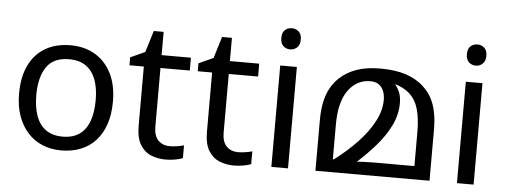

<svg xmlns="http://www.w3.org/2000/svg" viewBox="-49 -869 2665 1011"><g transform="rotate(5 1283.0 -363.5)"><path d="M551 -269Q551 -202 533.5 -150.5Q516 -99 483.5 -63Q451 -27 404.5 -8.5Q358 10 301 10Q248 10 203 -8.5Q158 -27 125 -63Q92 -99 73.5 -150.5Q55 -202 55 -269Q55 -358 85 -419.5Q115 -481 171 -513.5Q227 -546 304 -546Q377 -546 432.5 -513.5Q488 -481 519.5 -419.5Q551 -358 551 -269ZM146 -269Q146 -206 162.5 -159.5Q179 -113 214 -88Q249 -63 303 -63Q357 -63 392 -88Q427 -113 443.5 -159.5Q460 -206 460 -269Q460 -333 443 -378Q426 -423 391.5 -447.5Q357 -472 302 -472Q220 -472 183 -418Q146 -364 146 -269Z M869 -62Q889 -62 910 -65.5Q931 -69 944 -73V-6Q930 1 904 5.5Q878 10 854 10Q812 10 776.5 -4.5Q741 -19 719 -55Q697 -91 697 -156V-468H621V-510L698 -545L733 -659H785V-536H940V-468H785V-158Q785 -109 808.5 -85.5Q832 -62 869 -62Z M1230 -62Q1250 -62 1271 -65.5Q1292 -69 1305 -73V-6Q1291 1 1265 5.5Q1239 10 1215 10Q1173 10 1137.5 -4.5Q1102 -19 1080 -55Q1058 -91 1058 -156V-468H982V-510L1059 -545L1094 -659H1146V-536H1301V-468H1146V-158Q1146 -109 1169.5 -85.5Q1193 -62 1230 -62Z M1500 -536V0H1412V-536ZM1457 -737Q1477 -737 1492.5 -723.5Q1508 -710 1508 -681Q1508 -653 1492.5 -639Q1477 -625 1457 -625Q1435 -625 1420 -639Q1405 -653 1405 -681Q1405 -710 1420 -723.5Q1435 -737 1457 -737Z M1939 -566Q2018 -566 2074.5 -547.5Q2131 -529 2168 -494Q2196 -469 2213.5 -437Q2231 -405 2239.5 -363Q2248 -321 2248 -266V0H1645V-268Q1645 -320 1653.5 -361.5Q1662 -403 1679.5 -435.5Q1697 -468 1723 -493Q1760 -528 1812.5 -547Q1865 -566 1939 -566ZM1892 -495Q1850 -495 1818 -474Q1786 -453 1766 -418Q1750 -390 1740.5 -349.5Q1731 -309 1731 -249V-68H1736Q1804 -119 1857 -175Q1910 -231 1940.5 -289Q1971 -347 1971 -402Q1971 -430 1962.5 -450.5Q1954 -471 1937 -483Q1920 -495 1892 -495ZM2057 -393Q2057 -334 2030 -277Q2003 -220 1953 -162.5Q1903 -105 1834 -45L1832 -65Q1861 -67 1889 -68.5Q1917 -70 1945 -70H2162V-249Q2162 -323 2147.5 -372Q2133 -421 2100 -450.5Q2067 -480 2013 -494L2015 -501Q2034 -479 2045.5 -454.5Q2057 -430 2057 -393Z M2481 -536V0H2393V-536ZM2438 -737Q2458 -737 2473.5 -723.5Q2489 -710 2489 -681Q2489 -653 2473.5 -639Q2458 -625 2438 -625Q2416 -625 2401 -639Q2386 -653 2386 -681Q2386 -710 2401 -723.5Q2416 -737 2438 -737Z"/></g></svg>

Font: lmalayalam85
Style: Book
Weight: 400
Designer: Jelle Bosma - Monotype Design Team
Foundry: Monotype Imaging Inc.
Version: Version 2.003